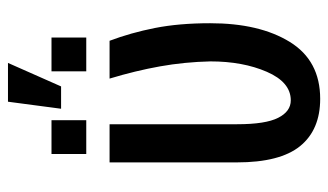

<svg xmlns="http://www.w3.org/2000/svg" viewBox="-194 -634 838 491"><g transform="rotate(-90 225.5 -389.0)"><path d="M152.8 -528.3V-202.1Q152.8 -129.4 169.2 -97.2Q185.5 -64.9 213.9 -64.9Q260.3 -64.9 286.9 -126.2Q313.5 -187.5 313.5 -270.5Q312 -336.4 300.8 -399.2Q289.6 -461.9 269.5 -528.3H366.2Q386.7 -474.1 398.9 -412.4Q411.1 -350.6 411.1 -271Q411.1 -145 363.3 -67.4Q315.4 10.3 217.8 10.3Q138.7 10.3 96.9 -41Q55.2 -92.3 55.2 -203.1V-528.3ZM374.5 -587.9H288.1V-676.8H374.5ZM163.1 -587.9H76.7V-676.8H163.1ZM210.4 -788.1H309.6L249.5 -652.3H192.4Z"/></g></svg>

Font: Franco
Style: Regular
Weight: 400
Designer: Google
Version: Version 1.200311; 2013